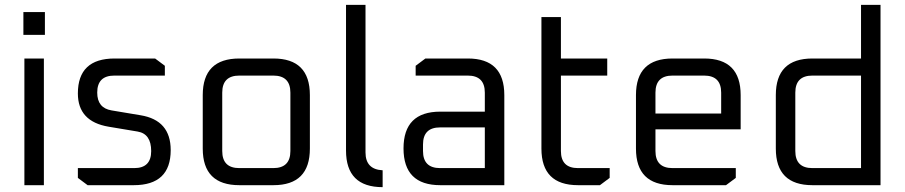

<svg xmlns="http://www.w3.org/2000/svg" viewBox="-20 -760 3714 788"><path d="M76 -616.9V-710.5H164.3V-616.9ZM80.1 0V-519.9H160.1V0Z M299.6 -29.9V-70.1H531Q600.5 -70.1 600.5 -139.9Q600.5 -210.7 544.8 -220.1L425.7 -240Q299.6 -261.2 299.6 -376.5Q299.6 -519.9 450.4 -519.9H616.6L656.6 -490V-449.8H449.2Q379 -449.8 379 -380Q379 -316.7 437.8 -306.9L556.9 -287Q680.6 -266.8 680.6 -144Q680.6 0 529 0H339.6Z M812.1 -150.2V-369.7Q812.1 -519.9 962.3 -519.9H1102.3Q1251.8 -519.9 1251.8 -369.7V-150.2Q1251.8 0 1102.3 0H962.3Q812.1 0 812.1 -150.2ZM892.1 -140.2Q892.1 -70.1 962.2 -70.1H1101.7Q1171.8 -70.1 1171.8 -140.2V-379.7Q1171.8 -449.8 1101.7 -449.8H962.2Q892.1 -449.8 892.1 -379.7Z M1400.1 -142.1V-740H1480.1V-134.4Q1480.1 -64.7 1550.4 -61.1V8.1Q1400.1 8.1 1400.1 -142.1Z M1787 0Q1636.1 0 1636.1 -150.9Q1636.1 -301.8 1787 -301.8H1969.8V-379.7Q1969.8 -449.8 1899.7 -449.8H1685.9V-490L1725.9 -519.9H1900.3Q2049.8 -519.9 2049.8 -369.7V0ZM1716.1 -140.2Q1716.1 -70.1 1786.2 -70.1H1969.8V-237.1H1786.2Q1716.1 -237.1 1716.1 -167Z M2202.1 -150.2V-690H2282.1V-519.9H2472.2V-449.8H2282.1V-140.2Q2282.1 -70.1 2352.2 -70.1H2482.2V-29.9L2442.2 0H2352.3Q2202.1 0 2202.1 -150.2Z M2590.1 -150.2V-369.7Q2590.1 -519.9 2740.3 -519.9H2870.3Q3019.8 -519.9 3019.8 -369.7V-229.2H2670.1V-140.2Q2670.1 -70.1 2740.2 -70.1H2999.8V-29.9L2959.7 0H2740.3Q2590.1 0 2590.1 -150.2ZM2670.1 -293.9H2939.8V-379.7Q2939.8 -449.8 2869.7 -449.8H2740.2Q2670.1 -449.8 2670.1 -379.7Z M3164.1 -150.2V-369.7Q3164.1 -519.9 3314.3 -519.9H3513.8V-740H3593.8V0H3314.3Q3164.1 0 3164.1 -150.2ZM3244.1 -140.2Q3244.1 -70.1 3314.2 -70.1H3513.8V-449.8H3314.2Q3244.1 -449.8 3244.1 -379.7Z"/></svg>

Font: Oxanium ExtraLight
Style: Regular
Weight: 200
Designer: Severin Meyer
Version: Version 2.000